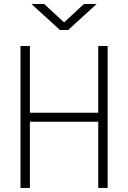

<svg xmlns="http://www.w3.org/2000/svg" viewBox="-20 -918 626 938"><path d="M460 0H505.9V-693.4H460V-367.2H126V-693.4H80.1V0H126V-323.2H460ZM272.9 -771.5H313L452.1 -898.4H390.1L293 -808.6L195.8 -898.4H133.8Z"/></svg>

Font: Cascadia Mono PL ExtraLight
Style: Regular
Weight: 200
Monospace: yes
Designer: Aaron Bell
Foundry: Saja Typeworks
Version: Version 2404.023